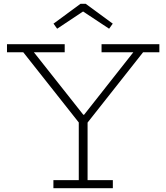

<svg xmlns="http://www.w3.org/2000/svg" viewBox="-20 -983 869 1003"><path d="M727.5 -710 435 -339.5H394.5L101.5 -710H16.5V-752H318V-710H157L429.5 -365.5L391.5 -383.5H437.5L405 -365.5L676.5 -710H510.5V-752H812.5V-710ZM437.5 -373.5V-42H569.5V0H259V-42H391.5V-373.5ZM428 -963 569 -859.5 550 -833 414 -923 278.5 -833 259.5 -859.5 400.5 -963Z"/></svg>

Font: Hepta Slab Light
Style: Regular
Weight: 300
Designer: Michael LaGattuta
Foundry: Michael LaGattuta
Version: Version 1.102